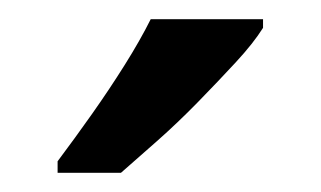

<svg xmlns="http://www.w3.org/2000/svg" viewBox="-20 -786 334 200"><path d="M254 -757Q244 -741 225.5 -721Q207 -701 186 -679.5Q165 -658 143.5 -639Q122 -620 106 -606H40V-618Q58 -642 76 -667.5Q94 -693 110 -718.5Q126 -744 137 -766H254Z"/></svg>

Font: Noto Sans Bengali Condensed Medium
Style: Regular
Weight: 500
Width: 3
Designer: Jelle Bosma - Monotype Design Team
Foundry: Monotype Imaging Inc.
Version: Version 2.003